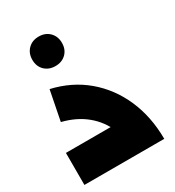

<svg xmlns="http://www.w3.org/2000/svg" viewBox="-215 -1044 1062 1168"><g transform="rotate(-30 315.5 -460.5)"><path d="M398 0Q397 -106 362.5 -187.5Q328 -269 261 -324Q194 -379 97 -403L138 -611Q277 -579 378 -494Q479 -409 534.5 -283Q590 -157 591 0ZM30 0V-225H516V0ZM240 -714Q194 -714 165 -742.5Q136 -771 136 -817Q136 -863 165 -892Q194 -921 240 -921Q286 -921 315 -892Q344 -863 344 -817Q344 -771 315 -742.5Q286 -714 240 -714Z"/></g></svg>

Font: Alexandria Black
Style: Regular
Weight: 900
Designer: Mohamed Gaber
Foundry: Kief Type Foundry
Version: Version 5.100